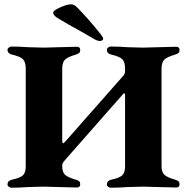

<svg xmlns="http://www.w3.org/2000/svg" viewBox="-20 -872 872 895"><path d="M15 -12Q15 -29 34 -34Q73 -42 86.5 -54.5Q100 -67 100 -97V-551Q100 -583 87 -596Q74 -609 34 -618Q15 -623 15 -640Q15 -646 21 -650.5Q27 -655 33 -655Q70 -655 111 -652Q165 -650 183 -650Q202 -650 258 -652Q316 -654 338 -654Q354 -654 354 -639Q354 -630 349.5 -625.5Q345 -621 335 -618Q294 -606 282 -593Q270 -580 270 -550V-220Q270 -204 274 -204Q277 -204 286 -214L553 -517Q563 -527 563 -540V-551Q563 -583 550 -596Q537 -609 497 -618Q478 -623 478 -640Q478 -646 484 -650.5Q490 -655 496 -655Q533 -655 574 -652Q628 -650 646 -650Q665 -650 721 -652Q779 -654 801 -654Q817 -654 817 -639Q817 -630 812.5 -625.5Q808 -621 798 -618Q757 -606 745 -593Q733 -580 733 -550V-98Q733 -70 746 -57.5Q759 -45 798 -34Q808 -31 812.5 -26.5Q817 -22 817 -13Q817 2 801 2Q779 2 721 0Q665 -2 646 -2Q628 -2 574 0Q534 3 496 3Q490 3 484 -1.5Q478 -6 478 -12Q478 -29 497 -34Q536 -42 549.5 -54.5Q563 -67 563 -97V-430Q563 -436 560.5 -437Q558 -438 555 -435L284 -127Q276 -118 273 -112.5Q270 -107 270 -98Q270 -70 283 -57.5Q296 -45 335 -34Q345 -31 349.5 -26.5Q354 -22 354 -13Q354 2 338 2Q316 2 258 0Q202 -2 183 -2Q165 -2 111 0Q71 3 33 3Q27 3 21 -1.5Q15 -6 15 -12ZM446 -681Q434 -681 421 -689L344 -733Q296 -759 248 -788Q231 -799 228 -810Q225 -821 255 -835Q285 -849 302 -851L310 -852Q325 -852 337 -840Q389 -788 449 -713Q461 -698 461 -691Q461 -684 448 -681Z"/></svg>

Font: EB Garamond ExtraBold
Style: Regular
Weight: 800
Designer: Georg Duffner and Octavio Pardo
Foundry: Georg Duffner
Version: Version 1.000